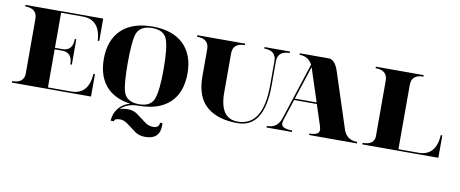

<svg xmlns="http://www.w3.org/2000/svg" viewBox="-63 -777 2963 1236"><g transform="rotate(10 1418.5 -159.0)"><path d="M19.5 -507.8H527.3V-361.3H517.6Q508.8 -498 395.5 -498H253.9V-268.6H301.8Q370.1 -268.6 370.1 -346.7H379.9V-180.7H370.1Q370.1 -258.8 301.8 -258.8H253.9V-9.8H405.3Q518.6 -9.8 527.3 -146.5H537.1V0H19.5V-9.8Q94.7 -9.8 97.7 -69.3V-429.7Q97.7 -498 19.5 -498Z M849.6 -4.9Q923.8 -4.9 945.3 -56.6Q966.8 -109.4 966.8 -253.9Q966.8 -398.4 945.3 -451.2Q923.8 -502.9 849.6 -502.9Q765.6 -502.9 747.1 -438.5Q732.4 -386.7 732.4 -253.9Q732.4 -121.1 747.1 -69.3Q765.6 -4.9 849.6 -4.9ZM793.9 1.5Q702.1 -10.3 646.5 -62.5Q576.2 -129.9 576.2 -253.9Q576.2 -377 647.5 -445.3Q718.8 -512.7 849.6 -512.7Q980.5 -512.7 1051.8 -445.3Q1123 -377 1123 -253.9Q1123 -129.9 1052.7 -62.5Q981.4 4.9 849.6 4.9Q771.5 4.9 731.4 49.3Q752.4 39.1 784.2 39.1Q822.3 39.1 848.6 58.6L914.1 107.4Q938 123 964.4 123Q1003.9 123 1003.9 88.9H1019.5Q1020.5 96.2 1020.5 103.5Q1020.5 195.3 924.8 195.3Q887.7 195.3 860.4 177.7L794.9 128.9Q770 112.3 749 112.3Q710 112.3 710 130.9H688.5Q690.4 101.1 702.1 75.2Q731 18.1 793.9 1.5Z M1669.9 -273.4Q1669.9 4.9 1494.1 4.9Q1365.2 4.9 1293 -56.6Q1220.7 -118.2 1220.7 -253.9V-429.7Q1220.7 -498 1142.6 -498V-507.8H1455.1V-498Q1377 -498 1377 -429.7V-175.8Q1377 -4.9 1494.1 -4.9Q1660.2 -4.9 1660.2 -273.4V-429.7Q1660.2 -498 1582 -498V-507.8H1748V-498Q1669.9 -498 1669.9 -429.7Z M1896.5 -447.8Q1871.1 -498 1812.5 -498V-507.8H2001Q2043 -507.8 2066.4 -435.5L2183.6 -76.2Q2205.1 -9.8 2275.4 -9.8V0H1962.9V-9.8Q2026.4 -9.8 2026.4 -43Q2026.4 -54.2 2020.5 -72.3L1977.1 -205.1H1828.6L1785.2 -72.3Q1779.3 -54.2 1779.3 -43.9Q1779.3 -9.8 1850.6 -9.8V0H1684.6V-9.8Q1753.9 -9.8 1775.4 -76.2ZM1974.1 -214.8 1903.3 -431.6 1902.8 -432.6 1831.5 -214.8Z M2676.3 -9.8Q2789.1 -9.8 2797.9 -146.5H2807.6V0H2310.5V-9.8Q2381.8 -9.8 2387.7 -61.5V-429.7Q2387.7 -498 2309.6 -498V-507.8H2622.1V-498Q2544.9 -498 2544.9 -429.7V-9.8Z"/></g></svg>

Font: spinweradC
Style: Bold
Weight: 700
Width: 7
Version: Version 0.3